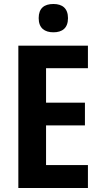

<svg xmlns="http://www.w3.org/2000/svg" viewBox="-20 -943 507 963"><path d="M248 -923C202 -923 174 -902 174 -852C174 -802 204 -781 248 -781C292 -781 321 -802 321 -852C321 -901 293 -923 248 -923ZM421 0V-115H211V-314H406V-428H211V-601H421V-714H72V0Z"/></svg>

Font: Noto Sans Display SemiCondensed
Style: Bold
Weight: 700
Width: 4
Designer: Monotype Design Team
Foundry: Monotype Imaging Inc.
Version: Version 1.900